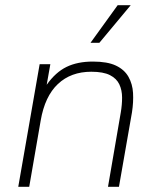

<svg xmlns="http://www.w3.org/2000/svg" viewBox="-20 -716 610 736"><path d="M50 0 132 -470H173L159 -391Q193 -439 235 -459.5Q277 -480 336 -480Q392 -480 424.5 -464.5Q457 -449 472.5 -421.5Q488 -394 490 -359.5Q492 -325 486 -286L436 0H394L443 -285Q448 -314 448 -342Q448 -370 437.5 -392.5Q427 -415 401.5 -428Q376 -441 330 -441Q252 -441 202 -394Q152 -347 136 -254L92 0ZM327 -552 431 -696H481L361 -552Z"/></svg>

Font: Gantari ExtraLight
Style: Italic
Weight: 250
Italic angle: -10°
Designer: Anugrah Pasau
Foundry: Lafontype
Version: Version 1.000